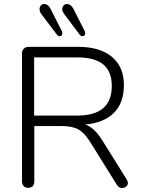

<svg xmlns="http://www.w3.org/2000/svg" viewBox="-20 -941 722 967"><path d="M369.1 -358.9Q543 -358.9 543 -507.8Q543 -581.1 500 -616.5Q457 -651.9 369.1 -651.9H151.9V-358.9ZM568.8 -9.8 434.1 -226.1Q405.3 -272 374.8 -289.1Q344.2 -306.2 290 -306.2H152.8V-26.9Q152.8 -11.7 144.5 -3.4Q136.2 4.9 122.1 4.9Q107.9 4.9 99.4 -3.7Q90.8 -12.2 90.8 -26.9V-673.8Q90.8 -687 100.3 -696Q109.9 -705.1 124 -705.1H373Q483.9 -705.1 543.9 -654.5Q604 -604 604 -512.9Q604 -421.9 553 -371.8Q502 -321.8 409.2 -314Q454.1 -299.3 494.1 -235.8L618.2 -37.1Q624 -27.8 624 -18.3Q624 -8.8 615.5 -1.5Q606.9 5.9 593 5.9Q579.1 5.9 568.8 -9.8ZM409.2 -773.4Q409.2 -758.8 394 -758.8Q387.2 -758.8 380.9 -767.1L304.2 -869.1Q284.2 -896 300.8 -913.6Q307.6 -920.9 317.4 -920.9Q335.9 -920.9 349.1 -897.9L407.2 -783.2Q409.2 -780.3 409.2 -773.4ZM293.9 -773.9Q293.9 -758.8 279.8 -758.8Q272 -758.8 266.1 -767.1L189 -869.1Q179.2 -882.3 179.2 -894.3Q179.2 -906.2 186 -913.6Q192.4 -920.9 202.1 -920.9Q221.7 -920.9 233.9 -897.9L292 -783.2Q293.9 -780.3 293.9 -773.9Z"/></svg>

Font: Nunito-Light
Style: Regular
Weight: 300
Designer: Vernon Adams
Foundry: newtypography
Version: Version 3.000